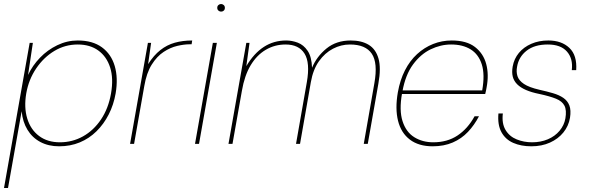

<svg xmlns="http://www.w3.org/2000/svg" viewBox="-32 -718 2937 958"><path d="M-12 220 116 -504H132L108 -344Q130 -391 167.5 -430Q205 -469 254 -492.5Q303 -516 356 -516Q430 -516 476.5 -482Q523 -448 540.5 -388.5Q558 -329 545 -252Q535 -195 510.5 -147Q486 -99 449.5 -63Q413 -27 366 -7.5Q319 12 263 12Q210 12 169.5 -9.5Q129 -31 105 -70.5Q81 -110 76 -163L8 220ZM267 -8Q329 -8 382 -37.5Q435 -67 472 -122Q509 -177 522 -252Q535 -327 517.5 -381.5Q500 -436 458.5 -466Q417 -496 356 -496Q293 -496 239.5 -464Q186 -432 148.5 -376.5Q111 -321 99 -252Q87 -182 104 -126.5Q121 -71 163 -39.5Q205 -8 267 -8Z M617 0 706 -504H722L707 -398Q735 -442 768 -468Q801 -494 840.5 -505Q880 -516 927 -516L924 -497H914Q887 -497 852.5 -489Q818 -481 784.5 -459Q751 -437 725 -395.5Q699 -354 688 -289L637 0Z M941 0 1030 -504H1050L961 0ZM1071 -660Q1064 -660 1058 -665Q1052 -670 1052 -679Q1052 -688 1058 -693Q1064 -698 1071 -698Q1078 -698 1084 -693Q1090 -688 1090 -679Q1090 -670 1084.5 -665Q1079 -660 1071 -660Z M1108 0 1197 -504H1213L1197 -388Q1235 -452 1284.5 -484Q1334 -516 1396 -516Q1425 -516 1454 -505Q1483 -494 1503 -464.5Q1523 -435 1525 -380Q1548 -436 1597 -476Q1646 -516 1718 -516Q1772 -516 1807.5 -494.5Q1843 -473 1856.5 -426Q1870 -379 1856 -301L1803 0H1783L1836 -303Q1854 -404 1823 -450Q1792 -496 1714 -496Q1670 -496 1629.5 -475Q1589 -454 1559.5 -412.5Q1530 -371 1519 -308L1465 0H1445L1499 -308Q1516 -405 1487.5 -450.5Q1459 -496 1393 -496Q1339 -496 1294 -469.5Q1249 -443 1218.5 -392Q1188 -341 1175 -265L1128 0Z M2127 12Q2057 12 2013 -21.5Q1969 -55 1954 -115.5Q1939 -176 1953 -257Q1964 -319 1988.5 -367Q2013 -415 2049 -448Q2085 -481 2129 -498.5Q2173 -516 2222 -516Q2296 -516 2338 -483.5Q2380 -451 2394 -398.5Q2408 -346 2396 -282Q2395 -273 2393 -266Q2391 -259 2389 -249H1963L1966 -267H2374Q2388 -346 2372 -396.5Q2356 -447 2316.5 -471.5Q2277 -496 2219 -496Q2167 -496 2117 -472Q2067 -448 2029 -396.5Q1991 -345 1976 -262L1974 -252Q1959 -168 1976.5 -113.5Q1994 -59 2035 -33.5Q2076 -8 2130 -8Q2200 -8 2251 -42Q2302 -76 2336 -138H2358Q2335 -94 2303 -60Q2271 -26 2227 -7Q2183 12 2127 12Z M2619 12Q2568 12 2529 -5Q2490 -22 2470 -58.5Q2450 -95 2455 -152H2477Q2471 -102 2490.5 -69.5Q2510 -37 2546 -22.5Q2582 -8 2623 -8Q2666 -8 2701.5 -23Q2737 -38 2760 -65.5Q2783 -93 2789 -127Q2796 -168 2784.5 -190.5Q2773 -213 2742 -225.5Q2711 -238 2660 -249Q2620 -257 2592.5 -269Q2565 -281 2548.5 -297.5Q2532 -314 2526.5 -335.5Q2521 -357 2526 -386Q2533 -425 2557 -454Q2581 -483 2619 -499.5Q2657 -516 2704 -516Q2770 -516 2809 -479Q2848 -442 2843 -368H2821Q2828 -425 2797 -460.5Q2766 -496 2701 -496Q2635 -496 2595.5 -465Q2556 -434 2548 -385Q2543 -360 2550 -338Q2557 -316 2582.5 -299Q2608 -282 2660 -270Q2696 -262 2727 -253Q2758 -244 2779 -229.5Q2800 -215 2809 -191.5Q2818 -168 2812 -130Q2805 -89 2779 -57Q2753 -25 2712 -6.5Q2671 12 2619 12Z"/></svg>

Font: DM Sans Thin
Style: Italic
Weight: 250
Italic angle: -10°
Designer: Colophon Foundry, Jonny Pinhorn
Foundry: Colophon Foundry
Version: Version 4.004;gftools[0.9.30]